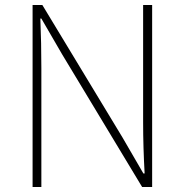

<svg xmlns="http://www.w3.org/2000/svg" viewBox="-20 -746 736 766"><path d="M110 0V-726H149L469 -197L552 -54H557Q554 -107 552.5 -157.5Q551 -208 551 -259V-726H587V0H547L228 -529L145 -672H141Q143 -621 144 -573Q145 -525 145 -473V0Z"/></svg>

Font: Noto Sans KR Thin
Style: Regular
Weight: 100
Designer: Ryoko NISHIZUKA 西塚涼子 (kana, bopomofo & ideographs); Paul D. Hunt (Latin, Greek & Cyrillic); Sandoll Communications 산돌커뮤니
Foundry: Adobe
Version: Version 2.004-H2;hotconv 1.0.118;makeotfexe 2.5.65603